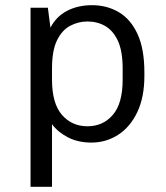

<svg xmlns="http://www.w3.org/2000/svg" viewBox="-20 -541 640 742"><path d="M98 181V-511H165L175 -434Q197 -477 239 -499Q281 -521 336 -521Q393 -521 439 -494Q485 -467 511.5 -409.5Q538 -352 538 -261V-248Q538 -165 510.5 -107.5Q483 -50 436.5 -20Q390 10 333 10Q282 10 243 -10Q204 -30 181 -61V181ZM318 -53Q378 -53 416 -97Q454 -141 454 -233V-276Q454 -344 435.5 -383.5Q417 -423 386.5 -440.5Q356 -458 318 -458Q283 -458 251.5 -441.5Q220 -425 200.5 -385.5Q181 -346 181 -276V-233Q181 -141 219.5 -97Q258 -53 318 -53Z"/></svg>

Font: Chivo Mono Light
Style: Regular
Weight: 300
Monospace: yes
Designer: Hector Gatti
Foundry: Omnibus-Type
Version: Version 1.008